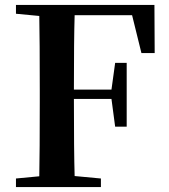

<svg xmlns="http://www.w3.org/2000/svg" viewBox="-20 -762 687 782"><path d="M518 -700H284Q281 -602 281 -397H434L449 -506H496V-246H449L434 -359H281Q281 -145 284 -45L391 -35V0H45V-35L140 -44Q142 -143 142 -346V-395Q142 -596 140 -697L45 -706V-742H609L610 -546H556Z"/></svg>

Font: Swei Spring CJKtc
Style: Bold
Weight: 700
Version: Version 1.021